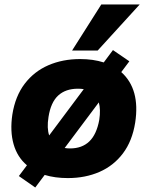

<svg xmlns="http://www.w3.org/2000/svg" viewBox="-20 -782 657 855"><path d="M24 0ZM137 53 64 2 100 -46Q57 -82 40.5 -140Q24 -198 35 -272Q48 -354 90 -409Q132 -464 195.5 -491.5Q259 -519 337 -519Q395 -519 442 -504L483 -559L556 -509L520 -461Q605 -385 582 -236Q569 -154 527.5 -99Q486 -44 423 -16.5Q360 11 282 11Q225 11 179 -3ZM196 -261Q188 -211 199 -179L353 -385Q341 -387 327 -387Q272 -387 239 -356.5Q206 -326 196 -261ZM292 -121Q345 -121 377.5 -152Q410 -183 422 -248Q429 -294 420 -326L268 -123Q279 -121 292 -121ZM301 -557 431 -762H602L415 -557Z"/></svg>

Font: Winston ExtraBold
Style: Italic
Weight: 800
Italic angle: -9°
Designer: Original fonts by Vernon Adams / Changes by Cristiano Sobral
Foundry: Original fonts by Vernon Adams / Changes by Cristiano Sobral
Version: Version 2.503;July 17, 2020;FontCreator 13.0.0.2655 64-bit